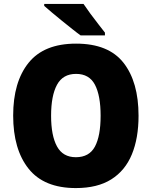

<svg xmlns="http://www.w3.org/2000/svg" viewBox="-20 -998 772 977"><path d="M685 -409Q685 -295 651 -212.5Q617 -130 546.5 -85.5Q476 -41 366 -41Q204 -41 125.5 -139.5Q47 -238 47 -410Q47 -581 125.5 -678.5Q204 -776 367 -776Q532 -776 608.5 -678.5Q685 -581 685 -409ZM240 -409Q240 -308 270 -253Q300 -198 366 -198Q434 -198 463 -252Q492 -306 492 -409Q492 -512 463 -567Q434 -622 367 -622Q300 -622 270 -566.5Q240 -511 240 -409ZM405 -978Q419 -957 439.5 -929Q460 -901 480.5 -875Q501 -849 514 -832V-818H390Q373 -830 348 -850Q323 -870 295.5 -892Q268 -914 244 -934.5Q220 -955 205 -968V-978Z"/></svg>

Font: Noto Sans Tamil UI SemiCondensed Black
Style: Regular
Weight: 900
Width: 4
Designer: Jelle Bosma - Monotype Design Team
Foundry: Monotype Imaging Inc.
Version: Version 2.004; ttfautohint (v1.8.4.7-5d5b)